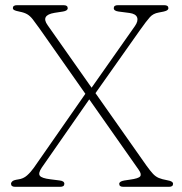

<svg xmlns="http://www.w3.org/2000/svg" viewBox="-20 -720 702 740"><path d="M545 -81Q559.5 -61 569.5 -50.2Q579.5 -39.5 591.8 -34.2Q604 -29 626 -25Q647 -21.5 647 -11.5Q647 0 631.5 0H455Q439.5 0 439.5 -11.5Q439.5 -17 447 -20.8Q454.5 -24.5 480 -27.5Q514 -32 520.2 -40.2Q526.5 -48.5 515 -65L324 -337L141 -74Q126.5 -52.5 133.5 -42.8Q140.5 -33 174 -29L209.5 -24.5Q228 -22.5 228 -11.5Q228 0 212 0H38Q22.5 0 22.5 -12Q22.5 -16.5 27.5 -21.2Q32.5 -26 50 -28.5Q70 -31 84.2 -43.8Q98.5 -56.5 110.5 -73.5L309 -358.5L132 -610.5Q116 -633 106 -645.8Q96 -658.5 85 -665Q74 -671.5 56 -675Q38.5 -678.5 34 -681.5Q29.5 -684.5 29.5 -688.5Q29.5 -700 45.5 -700H225Q241 -700 241 -688.5Q241 -678.5 222.5 -675.5L190 -670.5Q136 -661.5 163.5 -623L333 -382L500 -619.5Q513.5 -639 508.5 -652.8Q503.5 -666.5 479.5 -670L437 -675.5Q418.5 -678 418.5 -688.5Q418.5 -700 434 -700H613Q629 -700 629 -688.5Q629 -683 622 -679.2Q615 -675.5 591 -671.5Q570.5 -668 557.8 -654Q545 -640 518.5 -602.5L348 -361Z"/></svg>

Font: Fraunces 72pt S100 Thin
Style: Regular
Weight: 100
Version: Version 1.000; ttfautohint (v1.8.3)